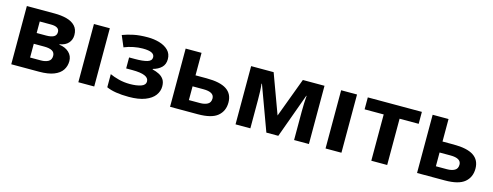

<svg xmlns="http://www.w3.org/2000/svg" viewBox="-22 -1143 4464 1739"><g transform="rotate(15 2209.5 -273.0)"><path d="M562 -403Q562 -359 534.5 -328Q507 -297 453 -288V-284Q510 -277 544.5 -244.5Q579 -212 579 -163Q579 -116 554.5 -79Q530 -42 477 -21Q424 0 338 0H78V-546H338Q402 -546 452.5 -532.5Q503 -519 532.5 -487.5Q562 -456 562 -403ZM411 -391Q411 -441 332 -441H227V-333H315Q362 -333 386.5 -346.5Q411 -360 411 -391ZM425 -171Q425 -203 399.5 -217.5Q374 -232 325 -232H227V-103H328Q370 -103 397.5 -118.5Q425 -134 425 -171Z M856 0H707V-546H856Z M1211 -556Q1270 -556 1321.5 -540.5Q1373 -525 1404.5 -493Q1436 -461 1436 -411Q1436 -362 1406 -333Q1376 -304 1327 -291V-286Q1362 -278 1390 -263.5Q1418 -249 1434.5 -224.5Q1451 -200 1451 -159Q1451 -114 1422.5 -75.5Q1394 -37 1334 -13.5Q1274 10 1182 10Q1046 10 972 -24V-147Q1006 -131 1055.5 -118Q1105 -105 1161 -105Q1222 -105 1264 -119Q1306 -133 1306 -168Q1306 -233 1151 -233H1093V-336H1148Q1222 -336 1262.5 -348Q1303 -360 1303 -393Q1303 -419 1277 -432.5Q1251 -446 1192 -446Q1153 -446 1106.5 -437Q1060 -428 1020 -411L976 -515Q1023 -533 1078.5 -544.5Q1134 -556 1211 -556Z M1716 -335H1821Q1947 -335 2007.5 -295Q2068 -255 2068 -174Q2068 -94 2012 -47Q1956 0 1827 0H1567V-546H1716ZM1919 -172Q1919 -232 1818 -232H1716V-103H1820Q1863 -103 1891 -118.5Q1919 -134 1919 -172Z M2869 -546V0H2730V-268Q2730 -308 2731.5 -346Q2733 -384 2736 -416H2733L2582 0H2470L2317 -417H2313Q2317 -384 2318.5 -346.5Q2320 -309 2320 -264V0H2181V-546H2392L2528 -176L2666 -546Z M3174 0H3025V-546H3174Z M3782 -434H3603V0H3454V-434H3275V-546H3782Z M4032 -335H4137Q4263 -335 4323.5 -295Q4384 -255 4384 -174Q4384 -94 4328 -47Q4272 0 4143 0H3883V-546H4032ZM4235 -172Q4235 -232 4134 -232H4032V-103H4136Q4179 -103 4207 -118.5Q4235 -134 4235 -172Z"/></g></svg>

Font: Noto Sans
Style: Bold
Weight: 700
Designer: Monotype Design Team
Foundry: Monotype Imaging Inc.
Version: Version 2.000;GOOG;noto-source:20170915:90ef993387c0; ttfaut